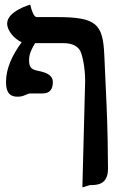

<svg xmlns="http://www.w3.org/2000/svg" viewBox="-20 -596 516 832"><path d="M164 -191C199 -191 209 -213 209 -241C209 -266 188 -281 145 -289C113 -295 106 -307 106 -336C106 -362 117 -384 132 -409H256C291 -409 316 -397 328 -375C338 -354 349 -301 349 -246L337 216C369 206 370 206 372 206C400 206 448 205 448 135C448 73 446 -45 442 -135L432 -357C426 -493 398 -522 225 -522H139C127 -522 117 -549 111 -576C111 -576 11 -548 11 -494C11 -463 42 -427 74 -413C33 -357 6 -300 6 -240C6 -190 27 -177 56 -177C74 -177 82 -181 91 -185C99 -188 106 -191 109 -191Z"/></svg>

Font: Libertinus Serif
Style: Bold
Weight: 700
Designer: Philipp H. Poll, Khaled Hosny
Foundry: Caleb Maclennan
Version: Version 7.050;RELEASE